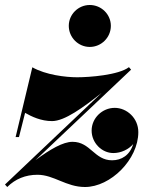

<svg xmlns="http://www.w3.org/2000/svg" viewBox="-60 -739 589 769"><path d="M215.5 -635.5C215.5 -589 253.5 -551 299.5 -551C346 -551 384 -589 384 -635.5C384 -681.5 346 -719 299.5 -719C253.5 -719 215.5 -681.5 215.5 -635.5ZM2.5 -190H16L40.5 -287C66.5 -272 104.5 -254 148.5 -254C198.5 -254 272 -307.5 346.5 -366.5L-40 0L-31 10C1 -22 42 -39 90 -39C156 -39 204.5 10 280.5 10C382.5 10 494 -100 494 -210C494 -266 448 -307 399.5 -307C349.5 -307 307 -266 307 -216C307 -167 347.5 -126 394 -126C425 -126 455 -140.5 473.5 -162C460 -117.5 427 -97 389 -97C317.5 -97 302.5 -171 230.5 -171C192.5 -171 141.5 -141.5 82 -97.5L465 -460L456.5 -470C414.5 -438 297 -429.5 249 -429.5C203 -429.5 123 -439 69.5 -469.5Z"/></svg>

Font: Bodoni* 16pt Fatface
Style: Italic
Weight: 900
Italic angle: -13°
Version: Version 2.3